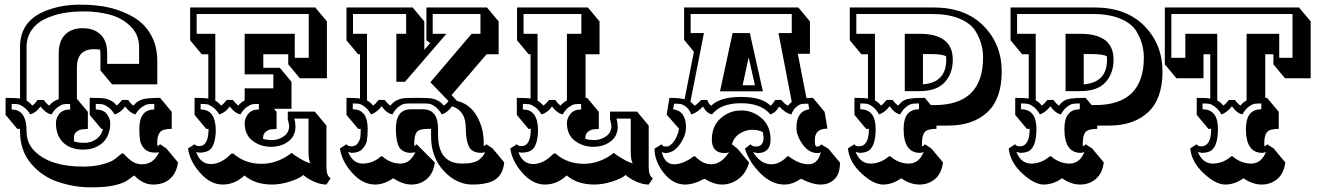

<svg xmlns="http://www.w3.org/2000/svg" viewBox="-20 -732 5655 824"><path d="M481 -279Q491 -287 504 -303H530Q542 -285 553 -279Q571 -301 594.5 -306.5Q618 -312 667 -312L717 -252V-179Q679 -179 667 -165Q655 -151 655 -122V-106Q662 -107 667 -113L694 -95L744 -35Q737 12 709 36Q681 60 637 60Q593 60 556 21Q532 39 518.5 47Q505 55 470 63.5Q435 72 368 72Q301 72 231.5 49.5Q162 27 114 -29Q66 -85 66 -168V-179H54L4 -239V-312Q48 -312 66 -309V-531Q66 -648 188 -690Q250 -712 324 -712Q398 -712 453 -698.5Q508 -685 554.5 -657.5Q601 -630 628 -582Q655 -534 655 -471V-370H461L411 -430V-502L410 -518Q401 -521 384 -521Q310 -521 310 -442V-308L357 -252V-179Q340 -178 329.5 -176.5Q319 -175 308 -166Q297 -157 297 -140L298 -125Q314 -119 342.5 -119Q371 -119 393.5 -135Q416 -151 422 -179H415L365 -239V-312Q399 -312 415 -311Q459 -308 481 -279ZM118 -279Q130 -286 141 -303H168Q181 -285 191 -279Q209 -300 232 -306V-503Q232 -555 259 -583Q286 -611 335 -611Q384 -611 412 -583.5Q440 -556 440 -503V-458H577V-529Q577 -584 539.5 -620Q502 -656 450 -669.5Q398 -683 343 -683Q288 -683 247.5 -675Q207 -667 171.5 -650Q136 -633 115 -602Q94 -571 94 -529V-300Q108 -292 118 -279ZM220 -205Q220 -224 234 -243Q248 -262 281 -262V-286Q262 -286 252.5 -284.5Q243 -283 228.5 -272.5Q214 -262 201 -241Q176 -246 154 -275Q136 -249 110 -241Q97 -262 82 -272.5Q67 -283 57.5 -284.5Q48 -286 30 -286V-262Q94 -262 94 -169Q94 -115 132 -80Q199 -17 336 -17Q384 -17 418.5 -26.5Q453 -36 466.5 -45Q480 -54 502 -73H510Q532 -49 549.5 -38Q567 -27 590 -27Q639 -27 663 -79Q657 -77 646 -77Q616 -77 600.5 -93Q585 -109 581.5 -128Q578 -147 578 -179Q578 -262 642 -262V-286Q624 -286 614 -284.5Q604 -283 589 -272.5Q574 -262 561 -241Q539 -246 517 -275Q499 -249 472 -241Q459 -262 444 -272.5Q429 -283 419 -284.5Q409 -286 391 -286V-262Q424 -262 438.5 -242.5Q453 -223 453 -205Q453 -150 421 -120Q389 -90 336 -90Q283 -90 251.5 -120Q220 -150 220 -205Z M1381 -13Q1381 22 1399 33L1381 60Q1355 60 1326.5 47Q1298 34 1282 19Q1265 34 1224.5 47Q1184 60 1148 60Q1075 60 1029 21Q988 60 935.5 60Q883 60 838.5 9.5Q794 -41 787 -95L815 -113Q820 -105 835 -105Q875 -105 875 -179H865L815 -239V-312Q857 -312 874 -309V-499H846L796 -559V-700H1333L1383 -640V-396H1267L1217 -456V-499H1110V-441H1181L1231 -381V-265H1156L1167 -252V-179Q1151 -178 1141 -176.5Q1131 -175 1120 -166Q1109 -157 1109 -140V-136Q1123 -131 1149 -131Q1175 -131 1198 -147Q1221 -163 1221 -192Q1221 -197 1215 -221V-253H1331L1381 -193ZM929 -279Q939 -285 953 -303H980Q993 -285 1003 -279Q1014 -293 1030 -301V-353H1153V-413H1030V-587H1245V-484H1305V-672H824V-587H904V-300Q917 -293 929 -279ZM1248 -188Q1248 -148 1217.5 -125Q1187 -102 1143 -102Q1099 -102 1064.5 -127.5Q1030 -153 1030 -205Q1030 -223 1044.5 -242.5Q1059 -262 1091 -262V-286Q1073 -286 1063.5 -284.5Q1054 -283 1039 -272.5Q1024 -262 1012 -241Q988 -246 966 -275Q948 -249 921 -241Q908 -262 893 -272.5Q878 -283 868.5 -284.5Q859 -286 841 -286V-262Q875 -262 890.5 -238.5Q906 -215 906 -173Q906 -131 892.5 -104Q879 -77 836 -77L822 -79Q840 -28 885 -28Q930 -28 973 -73H982L986 -69Q1034 -29 1102.5 -29Q1171 -29 1232 -76Q1241 -67 1269 -50.5Q1297 -34 1313 -31Q1304 -41 1304 -83V-223H1243Q1248 -206 1248 -188Z M1830 -179H1818Q1779 -179 1768.5 -165Q1758 -151 1758 -120V-105Q1764 -108 1768 -113L1846 -35Q1840 12 1812 36Q1784 60 1746 60Q1708 60 1668 33Q1628 60 1590 60Q1536 60 1491 9.5Q1446 -41 1439 -95L1467 -113Q1472 -104 1489 -104Q1506 -104 1515.5 -117.5Q1525 -131 1526.5 -144Q1528 -157 1528 -179H1517L1467 -239V-312Q1508 -312 1525 -309V-499H1517L1467 -559V-700H1751L1801 -640V-518L1826 -547L1810 -559V-700H2070L2120 -640V-499H2068L1918 -324L1941 -299Q1996 -286 2026 -234.5Q2056 -183 2056 -119V-105Q2063 -108 2067 -113L2094 -95L2144 -35Q2139 15 2107 37.5Q2075 60 2007 60Q1939 60 1884.5 1.5Q1830 -57 1830 -148ZM1581 -279Q1591 -285 1605 -303H1631Q1644 -285 1656 -279Q1678 -308 1719 -311Q1734 -312 1768.5 -312Q1803 -312 1819 -311Q1862 -308 1884 -279Q1893 -283 1905 -298L1827 -379L2004 -587H2042V-672H1837V-587H1896L1718 -381H1681V-587H1723V-672H1495V-587H1555V-301Q1570 -293 1581 -279ZM1743 -288Q1725 -288 1715.5 -286.5Q1706 -285 1691 -274Q1676 -263 1664 -241Q1639 -246 1618 -276Q1597 -249 1572 -241Q1560 -263 1545 -274Q1530 -285 1520.5 -286.5Q1511 -288 1494 -288V-263Q1558 -263 1558 -179Q1558 -148 1554.5 -128.5Q1551 -109 1535 -92.5Q1519 -76 1489 -76L1474 -80Q1494 -30 1537 -30Q1580 -30 1615 -61H1621Q1656 -30 1698.5 -30Q1741 -30 1763 -80Q1758 -76 1741 -76Q1724 -76 1709.5 -84.5Q1695 -93 1689 -109Q1679 -136 1679 -179Q1679 -263 1743 -263H1795Q1860 -263 1860 -179V-153Q1860 -30 1964 -30Q2017 -30 2038 -48Q2058 -64 2061 -80Q2055 -76 2046 -76Q2005 -76 1992 -104Q1979 -132 1979 -183Q1979 -257 1920 -276Q1901 -249 1876 -241Q1863 -263 1848 -274Q1833 -285 1823 -286.5Q1813 -288 1795 -288Z M2553 -499H2493V-312H2500L2550 -252V-179Q2534 -178 2524 -176.5Q2514 -175 2503 -166Q2492 -157 2492 -140V-136Q2506 -131 2532 -131Q2558 -131 2581 -147Q2604 -163 2604 -192Q2604 -197 2598 -221V-253H2714L2764 -193V-13Q2764 22 2782 33L2764 60Q2738 60 2709.5 47Q2681 34 2665 19Q2648 34 2607.5 47Q2567 60 2531 60Q2458 60 2412 21Q2371 60 2318.5 60Q2266 60 2221.5 9.5Q2177 -41 2170 -95L2198 -113Q2203 -105 2218 -105Q2258 -105 2258 -179H2248L2198 -239V-312Q2240 -312 2257 -309V-499H2249L2199 -559V-700H2503L2553 -640ZM2631 -188Q2631 -148 2600.5 -125Q2570 -102 2526 -102Q2482 -102 2447.5 -127.5Q2413 -153 2413 -205Q2413 -223 2427.5 -242.5Q2442 -262 2474 -262V-286Q2456 -286 2446.5 -284.5Q2437 -283 2422 -272.5Q2407 -262 2395 -241Q2371 -246 2349 -275Q2331 -249 2304 -241Q2291 -262 2276 -272.5Q2261 -283 2251.5 -284.5Q2242 -286 2224 -286V-262Q2258 -262 2273.5 -238.5Q2289 -215 2289 -173Q2289 -131 2275.5 -104Q2262 -77 2219 -77L2205 -79Q2223 -28 2268 -28Q2313 -28 2356 -73H2365L2369 -69Q2417 -29 2485.5 -29Q2554 -29 2615 -76Q2624 -67 2652 -50.5Q2680 -34 2696 -31Q2687 -41 2687 -83V-223H2626Q2631 -206 2631 -188ZM2312 -279Q2322 -285 2336 -303H2363Q2376 -285 2386 -279Q2397 -293 2413 -301V-587H2475V-672H2227V-587H2287V-300Q2300 -293 2312 -279Z M2916 -700H3406L3456 -640V-501H3404L3441 -311Q3450 -312 3469 -312L3519 -252L3531 -180Q3477 -180 3477 -132Q3477 -103 3484 -103Q3501 -103 3503 -113L3535 -94L3585 -34Q3585 14 3561.5 37Q3538 60 3501.5 60Q3465 60 3418 35Q3381 60 3346 60Q3291 60 3242.5 11Q3194 -38 3177 -94L3201 -113Q3209 -103 3224 -103Q3257 -103 3257 -142L3254 -165Q3235 -175 3207.5 -175Q3180 -175 3155 -159Q3130 -143 3121 -113L3145 -94L3195 -34Q3181 13 3148.5 36.5Q3116 60 3079.5 60Q3043 60 3003 35Q2958 60 2920 60Q2868 60 2828.5 10Q2789 -40 2789 -94L2820 -113Q2822 -103 2839.5 -103Q2857 -103 2873.5 -127Q2890 -151 2894 -180L2841 -240L2853 -312Q2896 -312 2918 -306L2958 -510L2916 -561ZM3287 -278Q3296 -285 3307 -303H3333Q3349 -284 3362 -278Q3366 -285 3378 -295L3321 -590H3378V-672H2944V-590H3001L2943 -295Q2955 -286 2961 -278Q2973 -285 2989 -303H3015Q3023 -284 3032 -278Q3070 -316 3160.5 -316Q3251 -316 3287 -278ZM3365 -61Q3409 -27 3449.5 -27Q3490 -27 3503 -79Q3498 -75 3489 -75Q3451 -75 3424.5 -112.5Q3398 -150 3398 -184Q3398 -255 3453 -263L3449 -287Q3430 -287 3420.5 -285.5Q3411 -284 3398 -273.5Q3385 -263 3376 -241Q3353 -245 3324 -275Q3317 -262 3307.5 -253.5Q3298 -245 3286 -241Q3247 -289 3160 -289Q3073 -289 3036 -241Q3013 -245 2997 -275Q2973 -249 2947 -241Q2938 -263 2924.5 -273.5Q2911 -284 2901 -285.5Q2891 -287 2873 -287L2869 -263Q2897 -259 2910.5 -239.5Q2924 -220 2924 -185Q2924 -150 2897.5 -112.5Q2871 -75 2834 -75L2820 -79Q2833 -27 2872.5 -27Q2912 -27 2957 -61H2963Q2997 -27 3031 -27Q3076 -27 3109 -79Q3101 -75 3091 -75Q3035 -75 3035 -133Q3035 -191 3073 -224.5Q3111 -258 3161 -258Q3211 -258 3249 -224.5Q3287 -191 3287 -133Q3287 -75 3231 -75L3212 -79Q3244 -27 3291 -27Q3326 -27 3359 -61ZM3070 -340 3124 -590H3198L3254 -340ZM3193 -485 3167 -366H3220Z M4049 -193H3999V-179Q3960 -179 3948.5 -165Q3937 -151 3937 -120V-105Q3944 -105 3949 -113L3977 -95L4027 -35Q4021 12 3993 36Q3965 60 3925.5 60Q3886 60 3848 33Q3810 60 3769.5 60Q3729 60 3677 12Q3625 -36 3619 -95L3647 -113Q3651 -104 3666 -104Q3709 -104 3709 -179H3697L3647 -239V-312Q3688 -312 3705 -309V-499H3677L3627 -559V-700H3986Q4123 -700 4201 -621Q4279 -542 4279 -425Q4279 -308 4217.5 -250.5Q4156 -193 4049 -193ZM3761 -279Q3771 -285 3785 -303H3811Q3824 -285 3835 -279Q3852 -302 3875.5 -307Q3899 -312 3949 -312L3975 -281H3990Q4199 -281 4199 -485Q4199 -547 4165 -601Q4144 -633 4096.5 -652.5Q4049 -672 3979 -672H3655V-587H3735V-301Q3749 -294 3761 -279ZM3863 -587H3926Q4069 -587 4069 -476Q4069 -417 4034.5 -379Q4000 -341 3927 -341H3863ZM3801 -61Q3837 -30 3880.5 -30Q3924 -30 3944 -80Q3937 -76 3928 -76Q3858 -76 3858 -179Q3858 -263 3924 -263V-288Q3905 -288 3895 -286.5Q3885 -285 3870 -274Q3855 -263 3843 -241Q3819 -246 3798 -276Q3777 -249 3753 -241Q3740 -263 3725 -274Q3710 -285 3700 -286.5Q3690 -288 3672 -288V-263Q3738 -263 3738 -179Q3738 -103 3706 -84Q3691 -76 3668 -76L3652 -80Q3672 -30 3715.5 -30Q3759 -30 3795 -61ZM3973 -500H3941V-370Q4041 -378 4041 -476L4040 -491Q4021 -500 3973 -500Z M4739 -193H4689V-179Q4650 -179 4638.5 -165Q4627 -151 4627 -120V-105Q4634 -105 4639 -113L4667 -95L4717 -35Q4711 12 4683 36Q4655 60 4615.5 60Q4576 60 4538 33Q4500 60 4459.5 60Q4419 60 4367 12Q4315 -36 4309 -95L4337 -113Q4341 -104 4356 -104Q4399 -104 4399 -179H4387L4337 -239V-312Q4378 -312 4395 -309V-499H4367L4317 -559V-700H4676Q4813 -700 4891 -621Q4969 -542 4969 -425Q4969 -308 4907.5 -250.5Q4846 -193 4739 -193ZM4451 -279Q4461 -285 4475 -303H4501Q4514 -285 4525 -279Q4542 -302 4565.5 -307Q4589 -312 4639 -312L4665 -281H4680Q4889 -281 4889 -485Q4889 -547 4855 -601Q4834 -633 4786.5 -652.5Q4739 -672 4669 -672H4345V-587H4425V-301Q4439 -294 4451 -279ZM4553 -587H4616Q4759 -587 4759 -476Q4759 -417 4724.5 -379Q4690 -341 4617 -341H4553ZM4491 -61Q4527 -30 4570.5 -30Q4614 -30 4634 -80Q4627 -76 4618 -76Q4548 -76 4548 -179Q4548 -263 4614 -263V-288Q4595 -288 4585 -286.5Q4575 -285 4560 -274Q4545 -263 4533 -241Q4509 -246 4488 -276Q4467 -249 4443 -241Q4430 -263 4415 -274Q4400 -285 4390 -286.5Q4380 -288 4362 -288V-263Q4428 -263 4428 -179Q4428 -103 4396 -84Q4381 -76 4358 -76L4342 -80Q4362 -30 4405.5 -30Q4449 -30 4485 -61ZM4663 -500H4631V-370Q4731 -378 4731 -476L4730 -491Q4711 -500 4663 -500Z M5410 -499V-312H5418L5468 -252V-179Q5429 -179 5417.5 -165Q5406 -151 5406 -120V-105Q5413 -105 5418 -113L5446 -95L5496 -35Q5490 12 5462 36Q5434 60 5394.5 60Q5355 60 5317 33Q5279 60 5238.5 60Q5198 60 5146 12Q5094 -36 5088 -95L5116 -113Q5120 -104 5135 -104Q5178 -104 5178 -179H5166L5116 -239V-312Q5157 -312 5174 -309V-499H5145V-396H5029L4979 -456V-700H5555L5605 -640V-396H5495L5445 -456V-499ZM5230 -279Q5240 -285 5254 -303H5280Q5293 -285 5304 -279Q5314 -293 5330 -301V-587H5470V-484H5527V-672H5007V-484H5067V-587H5204V-301Q5218 -294 5230 -279ZM5270 -61Q5306 -30 5349.5 -30Q5393 -30 5413 -80Q5406 -76 5397 -76Q5327 -76 5327 -179Q5327 -263 5393 -263V-288Q5374 -288 5364 -286.5Q5354 -285 5339 -274Q5324 -263 5312 -241Q5288 -246 5267 -276Q5246 -249 5222 -241Q5209 -263 5194 -274Q5179 -285 5169 -286.5Q5159 -288 5141 -288V-263Q5207 -263 5207 -179Q5207 -103 5175 -84Q5160 -76 5137 -76L5121 -80Q5141 -30 5184.5 -30Q5228 -30 5264 -61Z"/></svg>

Font: Ewert
Style: Regular
Weight: 400
Designer: Johan Kallas, Mihkel Virkus
Foundry: Johan Kallas, Mihkel Virkus
Version: Version 1.001